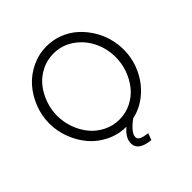

<svg xmlns="http://www.w3.org/2000/svg" viewBox="-234 -878 1218 1218"><g transform="rotate(-45 375.5 -269.0)"><path d="M440.9 -2Q402.3 27.8 384.8 50Q367.2 72.3 367.2 90.8Q367.2 109.4 385.5 118.2Q403.8 127 442.9 131.8L425.8 176.8Q318.8 166 318.8 100.1Q318.8 50.8 374 4.9Q302.2 4.9 239.5 -25.9Q176.8 -56.6 134 -106.9Q91.3 -157.2 66.7 -222.2Q42 -287.1 42 -355Q42 -425.3 67.9 -491Q93.8 -556.6 137.5 -606Q181.2 -655.3 243.9 -685.1Q306.6 -714.8 376 -714.8Q433.6 -714.8 486.3 -694.6Q539.1 -674.3 578.9 -639.2Q618.7 -604 648.2 -558.1Q677.7 -512.2 692.9 -459.7Q708 -407.2 708 -354Q708 -272 674.1 -197.5Q640.1 -123 578.9 -70.8Q517.6 -18.6 440.9 -2ZM111.8 -355Q111.8 -297.4 131.3 -243.7Q150.9 -189.9 184.8 -148.9Q218.8 -107.9 268.6 -83Q318.4 -58.1 375 -58.1Q433.6 -58.1 483.9 -84Q534.2 -109.9 567.4 -151.9Q600.6 -193.8 619.4 -246.8Q638.2 -299.8 638.2 -355Q638.2 -432.1 605 -499.5Q571.8 -566.9 510.7 -608.9Q449.7 -650.9 375 -650.9Q316.4 -650.9 266.1 -625.2Q215.8 -599.6 182.6 -557.9Q149.4 -516.1 130.6 -463.1Q111.8 -410.2 111.8 -355Z"/></g></svg>

Font: Rawline
Style: Regular
Weight: 400
Designer: Matt McInerney, Pablo Impallari, Rodrigo Fuenzalida
Foundry: Matt McInerney, Pablo Impallari, Rodrigo Fuenzalida
Version: Version 4.020;PS 004.020;hotconv 1.0.88;makeotf.lib2.5.64775